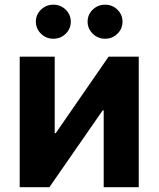

<svg xmlns="http://www.w3.org/2000/svg" viewBox="-20 -783 663 803"><path d="M560.3 0H413.7V-321.3H409.4L186.5 0H62.4V-545.9H208.8V-226H213L434.1 -545.9H560.3ZM419.5 -621Q389.3 -621 367.8 -642Q346.4 -663 346.4 -692.3Q346.4 -721.8 367.8 -742.6Q389.3 -763.4 419.5 -763.4Q449.8 -763.4 471.1 -742.6Q492.4 -721.8 492.4 -692.3Q492.4 -662.8 471.1 -641.9Q449.8 -621 419.5 -621ZM203.2 -621Q172.9 -621 151.5 -642Q130 -663 130 -692.3Q130 -721.8 151.5 -742.6Q172.9 -763.4 203.2 -763.4Q233.4 -763.4 254.8 -742.6Q276.1 -721.8 276.1 -692.3Q276.1 -662.8 254.8 -641.9Q233.4 -621 203.2 -621Z"/></svg>

Font: Inter Variable LoSnoCo
Style: Regular
Weight: 400
Designer: Rasmus Andersson
Foundry: rsms
Version: Version 4.000;git-a52131595; featfreeze: case,dlig,ss01,ss02